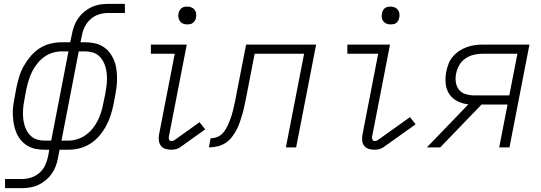

<svg xmlns="http://www.w3.org/2000/svg" viewBox="-20 -760 2790 990"><path d="M6 210V163H94Q117 163 140.5 155.5Q164 148 183.5 131Q203 114 213 91.5Q223 69 228 46L234 12H209Q184 12 161 7Q138 2 119 -10Q100 -22 86 -39.5Q72 -57 63.5 -78Q55 -99 51 -122Q47 -145 46 -169Q45 -193 48.5 -217.5Q52 -242 57 -267L65 -310Q71 -338 79.5 -366Q88 -394 103 -420.5Q118 -447 138.5 -471Q159 -495 185 -511.5Q211 -528 240 -535Q269 -542 297 -542H342L351 -585Q355 -606 362.5 -626.5Q370 -647 383 -665.5Q396 -684 414 -699Q432 -714 452 -723.5Q472 -733 493.5 -736.5Q515 -740 536 -740H624V-693H536Q513 -693 489.5 -685.5Q466 -678 447 -661Q428 -644 417 -621.5Q406 -599 402 -576L395 -542H420Q445 -542 468 -537Q491 -532 510.5 -520Q530 -508 544 -490.5Q558 -473 567 -452Q576 -431 579.5 -408Q583 -385 583.5 -361Q584 -337 581 -312.5Q578 -288 573 -263L565 -220Q559 -192 550 -164Q541 -136 526.5 -109.5Q512 -83 491.5 -59Q471 -35 444.5 -18.5Q418 -2 389 5Q360 12 332 12H287L279 55Q275 76 267.5 96.5Q260 117 247 135.5Q234 154 216 169Q198 184 177.5 193.5Q157 203 136 206.5Q115 210 94 210ZM244 -35 333 -495H297Q275 -495 251.5 -488Q228 -481 208 -466.5Q188 -452 172 -432Q156 -412 145.5 -390.5Q135 -369 128 -346.5Q121 -324 116 -301L108 -258Q104 -239 101.5 -220.5Q99 -202 98.5 -183.5Q98 -165 100 -147Q102 -129 107 -112.5Q112 -96 121 -81Q130 -66 143 -55.5Q156 -45 173.5 -40Q191 -35 209 -35ZM297 -35H333Q355 -35 378 -42Q401 -49 421.5 -63.5Q442 -78 458 -98Q474 -118 484.5 -139.5Q495 -161 502 -183.5Q509 -206 513 -229L522 -272Q525 -291 528 -309.5Q531 -328 531.5 -346.5Q532 -365 530 -383Q528 -401 523 -417.5Q518 -434 509 -449Q500 -464 487 -474.5Q474 -485 456.5 -490Q439 -495 421 -495H386Z M946 -634Q934 -634 924 -638Q914 -642 908 -650.5Q902 -659 900 -670Q898 -681 901 -693Q902 -700 906.5 -707Q911 -714 917 -718.5Q923 -723 930.5 -724.5Q938 -726 946 -726Q957 -726 967 -722Q977 -718 983.5 -709.5Q990 -701 991.5 -690Q993 -679 990 -667Q989 -660 984.5 -653Q980 -646 974 -641.5Q968 -637 960.5 -635.5Q953 -634 946 -634ZM862 12Q847 12 832.5 7.5Q818 3 809.5 -8.5Q801 -20 799 -35.5Q797 -51 800 -66L881 -483H758V-530H943L851 -57Q849 -49 851.5 -41Q854 -33 862 -33Q866 -33 871 -34Q876 -35 879 -37L1009 -130L1038 -93L908 0Q897 7 885.5 9.5Q874 12 862 12Z M1057 0 1066 -47Q1079 -47 1093 -51Q1107 -55 1118.5 -64Q1130 -73 1138.5 -85.5Q1147 -98 1153 -110.5Q1159 -123 1164 -136Q1169 -149 1173.5 -162.5Q1178 -176 1181 -189Q1184 -202 1187 -215.5Q1190 -229 1193 -242.5Q1196 -256 1198 -269L1249 -530H1610L1507 0H1454L1548 -483H1293L1250 -261Q1245 -239 1241 -218Q1237 -197 1231 -176Q1225 -155 1218 -134Q1211 -113 1200.5 -92.5Q1190 -72 1175.5 -53Q1161 -34 1141.5 -22Q1122 -10 1100 -5Q1078 0 1057 0Z M1911 12Q1895 12 1880.5 7.5Q1866 3 1857.5 -8.5Q1849 -20 1847.5 -35.5Q1846 -51 1849 -66L1930 -483H1771V-530H1991L1899 -57Q1897 -49 1900 -41Q1903 -33 1911 -33Q1915 -33 1919.5 -34Q1924 -35 1927 -37L2094 -156L2123 -119L1956 0Q1945 7 1933.5 9.5Q1922 12 1911 12ZM1994 -634Q1983 -634 1973 -638Q1963 -642 1956.5 -650.5Q1950 -659 1948.5 -670Q1947 -681 1950 -693Q1951 -700 1955 -707Q1959 -714 1965 -718.5Q1971 -723 1979 -724.5Q1987 -726 1994 -726Q2005 -726 2015 -722Q2025 -718 2031.5 -709.5Q2038 -701 2039.5 -690Q2041 -679 2038 -667Q2037 -660 2033 -653Q2029 -646 2023 -641.5Q2017 -637 2009 -635.5Q2001 -634 1994 -634Z M2250 0H2181L2395 -222Q2365 -225 2339 -238Q2313 -251 2297 -274.5Q2281 -298 2278 -328.5Q2275 -359 2281 -390Q2285 -410 2292.5 -430Q2300 -450 2314 -467Q2328 -484 2346.5 -496.5Q2365 -509 2385.5 -516.5Q2406 -524 2426.5 -527Q2447 -530 2467 -530H2710L2607 0H2554L2597 -221H2463ZM2606 -268 2648 -483H2467Q2445 -483 2422.5 -477.5Q2400 -472 2380 -458.5Q2360 -445 2348 -424Q2336 -403 2332 -381Q2327 -358 2330.5 -335.5Q2334 -313 2347 -297Q2360 -281 2381.5 -274.5Q2403 -268 2426 -268Z"/></svg>

Font: Lode Dark
Style: Italic
Weight: 400
Italic angle: -11°
Monospace: yes
Designer: Belleve Invis
Foundry: Belleve Invis
Version: Version 29.2.0; ttfautohint (v1.8.3)